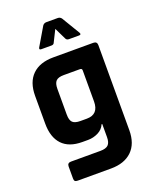

<svg xmlns="http://www.w3.org/2000/svg" viewBox="-159 -791 836 1045"><g transform="rotate(-20 259.5 -268.5)"><path d="M383 -574H324Q311 -574 306 -586L274 -652L241 -586Q237 -574 224 -574H165Q150 -574 157 -587L219 -692Q227 -703 241 -703H306Q320 -703 328 -692L391 -587Q398 -574 383 -574ZM235 -23H202Q125 -23 85.5 -65Q46 -107 46 -186V-347Q46 -426 89 -468Q132 -510 211 -510H442Q464 -510 464 -489V4Q464 82 420.5 124Q377 166 299 166H107Q95 166 90.5 161.5Q86 157 86 146V77Q86 56 107 56H278Q310 56 323.5 42.5Q337 29 337 -2V-78H333Q322 -51 294 -37Q266 -23 235 -23ZM337 -209V-389Q337 -400 325 -400H231Q199 -400 186 -386.5Q173 -373 173 -341V-192Q173 -160 186 -147Q199 -134 231 -134H268Q337 -134 337 -209Z"/></g></svg>

Font: Rajdhani
Style: Bold
Weight: 700
Designer: Satya Rajpurohit, Jyotish Sonowal
Foundry: Indian Type Foundry
Version: Version 1.201 February 1, 2022